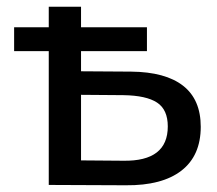

<svg xmlns="http://www.w3.org/2000/svg" viewBox="-20 -550 646 571"><path d="M577 -173Q577 -87 519.5 -42.5Q462 2 354 1L125 0V-398H22V-469H125V-530H221V-469H417V-398H221V-338L370 -337Q472 -336 524.5 -295Q577 -254 577 -173ZM479 -174Q479 -224 447 -245Q415 -266 347 -267L221 -268V-73L347 -72Q479 -70 479 -174Z"/></svg>

Font: APTA Sans Medium
Style: Bold
Weight: 500
Version: Version 7.200